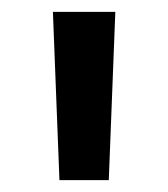

<svg xmlns="http://www.w3.org/2000/svg" viewBox="-20 -742 283 323"><path d="M80 -439 69 -722H174L163 -439Z"/></svg>

Font: TikTok Sans 24pt Medium
Style: Regular
Weight: 500
Version: Version 4.000